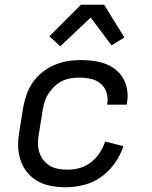

<svg xmlns="http://www.w3.org/2000/svg" viewBox="-20 -781 640 809"><path d="M258 8Q226 8 195.5 2.5Q165 -3 139 -17.5Q113 -32 94.5 -55Q76 -78 66.5 -106.5Q57 -135 56.5 -166.5Q56 -198 62 -230L78 -330Q83 -357 92.5 -384Q102 -411 119 -435Q136 -459 159.5 -477.5Q183 -496 210 -507.5Q237 -519 264.5 -523.5Q292 -528 319 -528Q347 -528 373.5 -524.5Q400 -521 424 -512Q448 -503 468 -487Q488 -471 500 -449Q512 -427 516 -400.5Q520 -374 515 -347L514 -340H431L432 -344Q436 -369 428.5 -392Q421 -415 403 -429.5Q385 -444 361.5 -449Q338 -454 313 -454Q296 -454 277.5 -451Q259 -448 241.5 -439.5Q224 -431 210 -417.5Q196 -404 185 -387.5Q174 -371 168.5 -353.5Q163 -336 160 -318L144 -218Q140 -198 140 -178Q140 -158 145.5 -140Q151 -122 162.5 -107Q174 -92 190 -82.5Q206 -73 225.5 -69.5Q245 -66 265 -66Q290 -66 315.5 -73Q341 -80 363 -97Q385 -114 400 -137Q415 -160 423 -185L500 -165Q488 -128 464 -94Q440 -60 407 -36Q374 -12 334.5 -2Q295 8 258 8ZM234 -586 188 -628 321 -761H419L504 -623L450 -590L362 -707Z"/></svg>

Font: Iosevka Extended
Style: Italic
Weight: 400
Width: 7
Italic angle: -9°
Monospace: yes
Designer: Belleve Invis
Foundry: Belleve Invis
Version: Version 32.5.0; ttfautohint (v1.8.4)